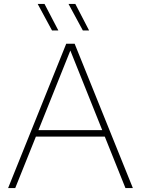

<svg xmlns="http://www.w3.org/2000/svg" viewBox="-20 -964 722 984"><path d="M21.5 0 319.5 -740H362.5L661 0H623L517 -264H164L58 0ZM177 -297H504L340.5 -705ZM404.5 -808 331 -944H366L436.5 -808ZM246.5 -808 173 -944H208L279 -808Z"/></svg>

Font: Encode Sans SemiExpanded SemiExpanded Thin
Style: Regular
Weight: 100
Width: 6
Designer: Multiple Designers
Foundry: Impallari Type
Version: Version 3.000; ttfautohint (v1.8.3) -l 8 -r 50 -G 200 -x 14 